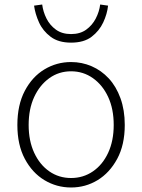

<svg xmlns="http://www.w3.org/2000/svg" viewBox="-20 -818 630 851"><path d="M295 13Q231 13 177 -19.5Q123 -52 90 -114Q57 -176 57 -264Q57 -353 90 -415.5Q123 -478 177 -510.5Q231 -543 295 -543Q343 -543 386 -524.5Q429 -506 462 -470.5Q495 -435 514 -382.5Q533 -330 533 -264Q533 -176 499.5 -114Q466 -52 412.5 -19.5Q359 13 295 13ZM295 -29Q349 -29 392 -58.5Q435 -88 459.5 -141Q484 -194 484 -264Q484 -335 459.5 -388Q435 -441 392 -471.5Q349 -502 295 -502Q241 -502 198.5 -471.5Q156 -441 131.5 -388Q107 -335 107 -264Q107 -194 131.5 -141Q156 -88 198.5 -58.5Q241 -29 295 -29ZM295 -629Q239 -629 204.5 -655Q170 -681 153 -718.5Q136 -756 131 -793L167 -798Q171 -766 186 -736Q201 -706 228 -686.5Q255 -667 295 -667Q335 -667 362 -686.5Q389 -706 404.5 -736Q420 -766 424 -798L459 -793Q455 -756 437.5 -718.5Q420 -681 386 -655Q352 -629 295 -629Z"/></svg>

Font: Noto Sans TC ExtraLight
Style: Regular
Weight: 250
Designer: Ryoko NISHIZUKA  (kana, bopomofo & ideographs); Paul D. Hunt (Latin, Greek & Cyrillic); Sandoll Communications , Soo-you
Foundry: Adobe
Version: Version 2.004-H2;hotconv 1.0.118;makeotfexe 2.5.65603